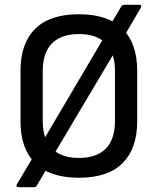

<svg xmlns="http://www.w3.org/2000/svg" viewBox="-20 -725 654 795"><path d="M56 50Q51 50 49 46.5Q47 43 50 38L123 -85L157 -140L416 -579L434 -617L482 -698Q486 -705 493 -705H558Q563 -705 564.5 -702Q566 -699 563 -693L490 -568L460 -518L201 -82L181 -39L132 44Q128 50 121 50ZM307 11Q186 11 125.5 -49.5Q65 -110 65 -221V-433Q65 -545 125.5 -605.5Q186 -666 307 -666Q427 -666 487.5 -605.5Q548 -545 548 -433V-221Q548 -110 487.5 -49.5Q427 11 307 11ZM307 -71Q380 -71 418 -109.5Q456 -148 456 -224V-431Q456 -507 418 -545.5Q380 -584 307 -584Q234 -584 195.5 -545.5Q157 -507 157 -431V-224Q157 -148 195.5 -109.5Q234 -71 307 -71Z"/></svg>

Font: Sofia Sans Semi Condensed Medium
Style: Regular
Weight: 500
Designer: Botio Nikoltchev, Ani Petrova
Foundry: lettersoup
Version: Version 4.100